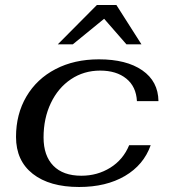

<svg xmlns="http://www.w3.org/2000/svg" viewBox="-20 -737 687 767"><path d="M44 -190Q44 -281 85.5 -351.5Q127 -422 202 -461Q277 -500 375 -500Q485 -500 548.5 -456Q612 -412 613 -333H527Q524 -391 484.5 -423Q445 -455 380 -455Q315 -455 263.5 -420.5Q212 -386 183 -325Q154 -264 154 -188Q154 -115 193 -75Q232 -35 305 -35Q369 -35 420.5 -67Q472 -99 496 -157H582Q554 -78 479 -34Q404 10 296 10Q178 10 111 -42.5Q44 -95 44 -190ZM367 -717H445L545 -560H485L396 -662L271 -560H211Z"/></svg>

Font: Fahkwang Medium
Style: Italic
Weight: 500
Italic angle: -10°
Version: Version 1.000; ttfautohint (v1.6)